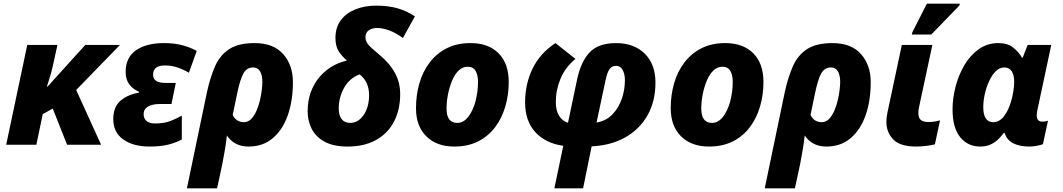

<svg xmlns="http://www.w3.org/2000/svg" viewBox="-20 -796 5845 1056"><path d="M14 0 130 -549H296L270 -431Q264 -404 255 -374Q246 -344 238 -320H242L449 -549H640L399 -301L536 0H349L270 -199L215 -168L180 0Z M802 10Q713 10 658 -29Q603 -68 603 -141Q603 -205 640 -239.5Q677 -274 745 -287V-291Q713 -304 692 -331Q671 -358 671 -400Q671 -480 728 -519.5Q785 -559 881 -559Q938 -559 982 -547.5Q1026 -536 1062 -516L1019 -396Q988 -414 956 -425Q924 -436 887 -436Q822 -436 822 -385Q822 -340 889 -340H947L923 -224H859Q819 -224 794.5 -210Q770 -196 770 -168Q770 -144 786 -130.5Q802 -117 832 -117Q883 -117 917.5 -130.5Q952 -144 980 -160V-29Q948 -11 905 -0.5Q862 10 802 10Z M1118 -288Q1136 -371 1163 -432Q1190 -493 1241 -526Q1292 -559 1380 -559Q1484 -559 1537.5 -498.5Q1591 -438 1591 -344Q1591 -244 1563.5 -164Q1536 -84 1481.5 -37Q1427 10 1347 10Q1305 10 1275 -7Q1245 -24 1228 -51Q1220 20 1203 105L1174 240H1008ZM1321 -124Q1345 -124 1362 -142Q1379 -160 1391 -187.5Q1403 -215 1410 -245.5Q1417 -276 1420 -303Q1423 -330 1423 -346Q1423 -382 1410.5 -403.5Q1398 -425 1372 -425Q1338 -425 1319.5 -393.5Q1301 -362 1284 -280L1260 -164Q1269 -144 1285 -134Q1301 -124 1321 -124Z M1892 10Q1814 10 1765.5 -16.5Q1717 -43 1694.5 -87Q1672 -131 1672 -184Q1672 -253 1698 -310Q1724 -367 1772.5 -407Q1821 -447 1888 -463Q1859 -488 1842 -515.5Q1825 -543 1825 -587Q1825 -646 1855 -685.5Q1885 -725 1936 -745Q1987 -765 2049 -765Q2115 -765 2166 -750.5Q2217 -736 2262 -706L2196 -587Q2158 -615 2121.5 -628.5Q2085 -642 2054 -642Q2024 -642 2007 -628.5Q1990 -615 1990 -592Q1990 -577 1997 -563.5Q2004 -550 2022 -533.5Q2040 -517 2071 -491Q2125 -446 2153 -393.5Q2181 -341 2181 -279Q2181 -193 2147.5 -128Q2114 -63 2049 -26.5Q1984 10 1892 10ZM1906 -120Q1950 -120 1980 -163.5Q2010 -207 2010 -273Q2010 -307 1998 -336Q1986 -365 1958 -387Q1902 -366 1872.5 -313Q1843 -260 1843 -199Q1843 -162 1859 -141Q1875 -120 1906 -120Z M2478 10Q2382 10 2325 -46Q2268 -102 2268 -201Q2268 -273 2286.5 -337.5Q2305 -402 2343 -452Q2381 -502 2437 -530.5Q2493 -559 2568 -559Q2666 -559 2722 -503Q2778 -447 2778 -345Q2778 -275 2759.5 -211Q2741 -147 2703.5 -97Q2666 -47 2610 -18.5Q2554 10 2478 10ZM2495 -120Q2529 -120 2555 -153Q2581 -186 2595 -238Q2609 -290 2609 -347Q2609 -384 2595.5 -406.5Q2582 -429 2552 -429Q2524 -429 2502.5 -408Q2481 -387 2466.5 -352.5Q2452 -318 2444 -277.5Q2436 -237 2436 -199Q2436 -120 2495 -120Z M3029 240 3078 6Q2980 -8 2924 -69.5Q2868 -131 2868 -232Q2868 -334 2909 -418.5Q2950 -503 3035 -559L3145 -472Q3089 -426 3063 -363.5Q3037 -301 3037 -236Q3037 -188 3055 -159Q3073 -130 3104 -121L3154 -359Q3175 -457 3223 -508Q3271 -559 3369 -559Q3467 -559 3526 -501Q3585 -443 3585 -342Q3585 -239 3541.5 -162Q3498 -85 3419 -40.5Q3340 4 3234 9L3187 240ZM3261 -122Q3314 -131 3348.5 -167Q3383 -203 3400 -253Q3417 -303 3417 -355Q3417 -389 3404.5 -411.5Q3392 -434 3368 -434Q3345 -434 3332 -415Q3319 -396 3311 -357Z M3879 10Q3783 10 3726 -46Q3669 -102 3669 -201Q3669 -273 3687.5 -337.5Q3706 -402 3744 -452Q3782 -502 3838 -530.5Q3894 -559 3969 -559Q4067 -559 4123 -503Q4179 -447 4179 -345Q4179 -275 4160.5 -211Q4142 -147 4104.5 -97Q4067 -47 4011 -18.5Q3955 10 3879 10ZM3896 -120Q3930 -120 3956 -153Q3982 -186 3996 -238Q4010 -290 4010 -347Q4010 -384 3996.5 -406.5Q3983 -429 3953 -429Q3925 -429 3903.5 -408Q3882 -387 3867.5 -352.5Q3853 -318 3845 -277.5Q3837 -237 3837 -199Q3837 -120 3896 -120Z M4296 -288Q4314 -371 4341 -432Q4368 -493 4419 -526Q4470 -559 4558 -559Q4662 -559 4715.5 -498.5Q4769 -438 4769 -344Q4769 -244 4741.5 -164Q4714 -84 4659.5 -37Q4605 10 4525 10Q4483 10 4453 -7Q4423 -24 4406 -51Q4398 20 4381 105L4352 240H4186ZM4499 -124Q4523 -124 4540 -142Q4557 -160 4569 -187.5Q4581 -215 4588 -245.5Q4595 -276 4598 -303Q4601 -330 4601 -346Q4601 -382 4588.5 -403.5Q4576 -425 4550 -425Q4516 -425 4497.5 -393.5Q4479 -362 4462 -280L4438 -164Q4447 -144 4463 -134Q4479 -124 4499 -124Z M5019 10Q4930 10 4892.5 -29.5Q4855 -69 4855 -126Q4855 -151 4861 -177L4940 -549H5108L5035 -208Q5031 -191 5031 -175Q5031 -145 5046 -135Q5061 -125 5083 -125Q5102 -125 5117 -127Q5132 -129 5150 -134L5122 -2Q5102 3 5073 6.5Q5044 10 5019 10ZM4995 -606 4998 -619 5078 -776H5259L5257 -766L5102 -606Z M5371 10Q5303 10 5261 -41.5Q5219 -93 5219 -194Q5219 -255 5235.5 -319Q5252 -383 5284 -437.5Q5316 -492 5363 -525.5Q5410 -559 5471 -559Q5522 -559 5552.5 -534.5Q5583 -510 5601 -479H5605L5632 -549H5762L5685 -188Q5682 -172 5682 -161Q5682 -127 5713 -127Q5730 -127 5744 -132L5716 -3Q5703 2 5682 6Q5661 10 5641 10Q5590 10 5554.5 -7Q5519 -24 5505 -65H5501Q5490 -50 5473 -32.5Q5456 -15 5431 -2.5Q5406 10 5371 10ZM5443 -124Q5477 -124 5502.5 -157.5Q5528 -191 5541 -239Q5549 -265 5553.5 -294Q5558 -323 5558 -348Q5558 -384 5544 -404.5Q5530 -425 5504 -425Q5478 -425 5457 -404.5Q5436 -384 5420.5 -350.5Q5405 -317 5396.5 -279Q5388 -241 5388 -207Q5388 -124 5443 -124Z"/></svg>

Font: Noto Sans ExtraBold
Style: Italic
Weight: 800
Italic angle: -12°
Designer: Monotype Design Team
Foundry: Monotype Imaging Inc.
Version: Version 2.013; ttfautohint (v1.8.4.7-5d5b)